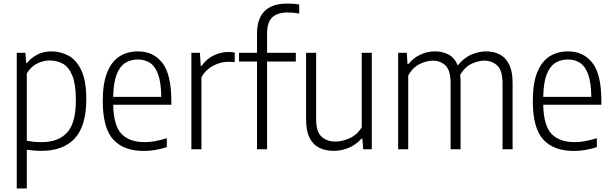

<svg xmlns="http://www.w3.org/2000/svg" viewBox="-20 -838 3435 1078"><path d="M74 220V-541.5H122.5L127 -484H131.5Q152.5 -511.5 187.8 -530.5Q223 -549.5 268.5 -549.5Q322 -549.5 366.5 -524.5Q411 -499.5 437.8 -440.8Q464.5 -382 464.5 -280.5Q464.5 -131.5 400 -61.2Q335.5 9 212 9Q192 9 170.5 7.2Q149 5.5 130.5 3V220ZM214 -40Q308 -40 357 -94Q406 -148 406 -275Q406 -364 386.5 -412.5Q367 -461 333.8 -479.8Q300.5 -498.5 258.5 -498.5Q222.5 -498.5 187.5 -480.8Q152.5 -463 130.5 -425.5V-48Q168 -40 214 -40Z M787 9.5Q674.5 9.5 615.8 -54.5Q557 -118.5 557 -271Q557 -370 581.8 -431.5Q606.5 -493 650.8 -521.2Q695 -549.5 754 -549.5Q841.5 -549.5 891.8 -484.8Q942 -420 942 -270V-250H615.5Q618 -132.5 662.2 -86.2Q706.5 -40 792.5 -40Q845.5 -40 916.5 -62V-12Q881 -0.5 849.5 4.5Q818 9.5 787 9.5ZM754 -504Q714 -504 683.2 -484.8Q652.5 -465.5 634.8 -419.8Q617 -374 615.5 -294H885.5Q884.5 -374 868 -419.8Q851.5 -465.5 822.5 -484.8Q793.5 -504 754 -504Z M1054.5 0V-541.5H1102.5L1107 -468H1112Q1139 -507 1179.2 -526.5Q1219.5 -546 1262.5 -546Q1282 -546 1298 -543V-489Q1288.5 -490 1279.8 -490.5Q1271 -491 1260 -491Q1219.5 -491 1177.8 -469.5Q1136 -448 1111 -405.5V0Z M1423 0V-492.5H1322V-541.5H1423V-648.5Q1423 -818 1593 -818Q1608.5 -818 1626 -816.8Q1643.5 -815.5 1660 -812.5V-762Q1643.5 -765 1628.2 -766.5Q1613 -768 1596 -768Q1538 -768 1508.8 -740.8Q1479.5 -713.5 1479.5 -650V-541.5H1641V-492.5H1479.5V0Z M1854 9Q1809.5 9 1774.2 -7.5Q1739 -24 1718.8 -62.8Q1698.5 -101.5 1698.5 -167.5V-541.5H1755V-169Q1755 -98 1785.5 -70.5Q1816 -43 1864.5 -43Q1899 -43 1941 -61Q1983 -79 2011 -123V-541.5H2067.5V0H2019L2014.5 -60H2010Q1978.5 -25 1938 -8Q1897.5 9 1854 9Z M2215.5 0V-541.5H2264L2268 -478.5H2273Q2303 -514.5 2341.5 -532Q2380 -549.5 2422.5 -549.5Q2465 -549.5 2498.8 -531.5Q2532.5 -513.5 2550 -470.5Q2586 -515 2628.2 -532.2Q2670.5 -549.5 2709.5 -549.5Q2751 -549.5 2784.8 -532.8Q2818.5 -516 2838.2 -477.2Q2858 -438.5 2858 -372.5V0H2801.5V-370.5Q2801.5 -442.5 2772 -470Q2742.5 -497.5 2698 -497.5Q2667.5 -497.5 2629.2 -480.5Q2591 -463.5 2563.5 -417.5Q2566 -397 2566 -373.5V0H2510V-370.5Q2510 -442.5 2481.5 -470Q2453 -497.5 2408.5 -497.5Q2376.5 -497.5 2337.5 -479Q2298.5 -460.5 2272 -414.5V0Z M3201.5 9.5Q3089 9.5 3030.2 -54.5Q2971.5 -118.5 2971.5 -271Q2971.5 -370 2996.2 -431.5Q3021 -493 3065.2 -521.2Q3109.5 -549.5 3168.5 -549.5Q3256 -549.5 3306.2 -484.8Q3356.5 -420 3356.5 -270V-250H3030Q3032.5 -132.5 3076.8 -86.2Q3121 -40 3207 -40Q3260 -40 3331 -62V-12Q3295.5 -0.5 3264 4.5Q3232.5 9.5 3201.5 9.5ZM3168.5 -504Q3128.5 -504 3097.8 -484.8Q3067 -465.5 3049.2 -419.8Q3031.5 -374 3030 -294H3300Q3299 -374 3282.5 -419.8Q3266 -465.5 3237 -484.8Q3208 -504 3168.5 -504Z"/></svg>

Font: Encode Sans Semi Condensed Light
Style: Regular
Weight: 300
Width: 4
Designer: Multiple Designers
Foundry: Impallari Type
Version: Version 3.000; ttfautohint (v1.8.3) -l 8 -r 50 -G 200 -x 14 